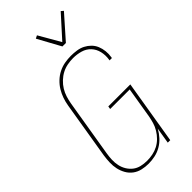

<svg xmlns="http://www.w3.org/2000/svg" viewBox="-299 -1028 1098 1098"><g transform="rotate(-45 250.0 -478.5)"><path d="M190 8Q163 8 137.5 2Q112 -4 92 -19Q72 -34 59.5 -56Q47 -78 41.5 -103Q36 -128 37 -154.5Q38 -181 42 -208L99 -553Q103 -578 111.5 -602.5Q120 -627 133.5 -649.5Q147 -672 167 -691Q187 -710 211 -722Q235 -734 260.5 -738.5Q286 -743 311 -743Q334 -743 357.5 -739.5Q381 -736 400.5 -726Q420 -716 435.5 -700.5Q451 -685 459.5 -664.5Q468 -644 470.5 -620.5Q473 -597 469 -573L468 -568H449L450 -573Q455 -605 448 -635Q441 -665 421 -686.5Q401 -708 371.5 -716.5Q342 -725 311 -725Q288 -725 264.5 -720.5Q241 -716 220 -705Q199 -694 180.5 -676.5Q162 -659 149.5 -638.5Q137 -618 130 -595.5Q123 -573 119 -550L62 -205Q58 -181 57 -157Q56 -133 61 -110Q66 -87 78 -67.5Q90 -48 107.5 -34.5Q125 -21 148 -15.5Q171 -10 196 -10Q218 -10 241 -14.5Q264 -19 285 -30Q306 -41 323 -58Q340 -75 352.5 -95.5Q365 -116 371.5 -138Q378 -160 382 -182L413 -369H255L258 -387H436L372 0H352L368 -97Q355 -73 336 -52Q317 -31 292.5 -17Q268 -3 241.5 2.5Q215 8 190 8ZM315 -815 239 -954 257 -963 332 -833 451 -965 465 -953 343 -815Z"/></g></svg>

Font: Iosevka Curly Thin
Style: Italic
Weight: 100
Italic angle: -9°
Monospace: yes
Designer: Belleve Invis
Foundry: Belleve Invis
Version: Version 22.1.2; ttfautohint (v1.8.4)